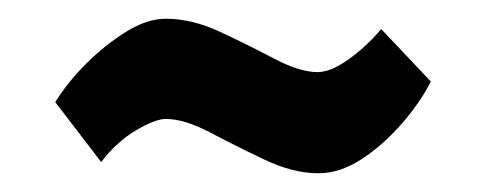

<svg xmlns="http://www.w3.org/2000/svg" viewBox="-20 -520 514 205"><path d="M320 -335Q293 -335 262.5 -349.5Q232 -364 204.5 -378.5Q177 -393 157 -393Q146 -393 125.5 -381Q105 -369 88 -347L39 -411Q52 -432 72 -452Q92 -472 114.5 -486Q137 -500 157 -500Q185 -500 215 -486Q245 -472 272.5 -457.5Q300 -443 319 -443Q333 -443 352 -456.5Q371 -470 387 -489L440 -433Q429 -411 409 -388Q389 -365 366 -350Q343 -335 320 -335Z"/></svg>

Font: Oswald SemiBold
Style: Regular
Weight: 600
Designer: Vernon Adams
Foundry: Vernon Adams
Version: Version 4.103;gftools[0.9.33.dev8+g029e19f]